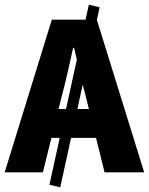

<svg xmlns="http://www.w3.org/2000/svg" viewBox="-28 -735 635 819"><path d="M229 64 183 53 351 -715 397 -704ZM-8 0 193 -651H385L587 0H418L338 -323Q325 -371 312.5 -426Q300 -481 288 -531H284Q273 -481 260.5 -426Q248 -371 235 -323L155 0ZM130 -147V-270H446V-147Z"/></svg>

Font: Source Sans 3 ExtraLight ExtraBold
Style: Regular
Weight: 800
Version: Version 3.052;hotconv 1.1.0;makeotfexe 2.6.0